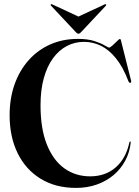

<svg xmlns="http://www.w3.org/2000/svg" viewBox="-20 -903 680 938"><path d="M618.5 -206Q613.5 -159 592.2 -118.8Q571 -78.5 535.8 -48.5Q500.5 -18.5 453.8 -1.8Q407 15 351.5 15Q251.5 15 178.8 -29.5Q106 -74 66.5 -154Q27 -234 27 -340Q27 -422.5 51.2 -490.8Q75.5 -559 119.8 -608.8Q164 -658.5 225.2 -685.8Q286.5 -713 360.5 -713Q408.5 -713 441 -702.5Q473.5 -692 491.2 -681.2Q509 -670.5 512.5 -670.5Q518.5 -670.5 529.8 -681Q541 -691.5 551.8 -702Q562.5 -712.5 565 -712.5Q567 -712.5 568.8 -711Q570.5 -709.5 571 -705L620.5 -508.5Q621.5 -504.5 621 -502Q620.5 -499.5 617 -498.5Q614 -498 611.8 -499.8Q609.5 -501.5 607.5 -506Q580.5 -576.5 546.2 -618.5Q512 -660.5 472.8 -679.5Q433.5 -698.5 390.5 -698.5Q345 -698.5 306.5 -678.2Q268 -658 239 -618.5Q210 -579 194 -521.2Q178 -463.5 178 -389Q178 -274 209 -196.8Q240 -119.5 294.5 -80.5Q349 -41.5 420.5 -41.5Q495 -41.5 545.2 -85.2Q595.5 -129 612 -207Q613 -209.5 613.8 -210.8Q614.5 -212 616 -211.5Q617.5 -211.5 618.2 -209.8Q619 -208 618.5 -206ZM392 -808.5 236.5 -881Q230.5 -884 228.5 -882Q227.5 -881 227.5 -879.2Q227.5 -877.5 229.5 -875L349 -747.5Q353 -743 356 -740.8Q359 -738.5 363 -738.5Q367.5 -738.5 370.5 -740.8Q373.5 -743 377.5 -747.5L497 -875Q499 -877.5 498.8 -879.2Q498.5 -881 497.5 -882Q495.5 -884 490 -881L334 -808.5Z"/></svg>

Font: Fraunces 120pt SemiBold
Style: Regular
Weight: 600
Version: Version 1.000;[b76b70a41]